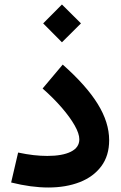

<svg xmlns="http://www.w3.org/2000/svg" viewBox="-20 -835 540 858"><path d="M467.8 -208.5Q467.8 -139.2 432.6 -92Q397.5 -44.9 336.2 -21Q274.9 2.9 195.8 2.9Q119.6 2.9 29.8 -19.5L61 -153.3Q97.7 -145.5 129.9 -141.8Q162.1 -138.2 191.4 -138.2Q258.8 -138.2 296.6 -157Q334.5 -175.8 334.5 -212.4Q334.5 -237.8 313.7 -274.4Q293 -311 256.1 -353.8Q219.2 -396.5 170.4 -439.5L260.3 -546.4Q365.2 -453.6 416.5 -370.8Q467.8 -288.1 467.8 -208.5ZM172.9 -730.5 256.8 -814.9 341.8 -730.5 256.8 -646Z"/></svg>

Font: Estedad-FD Bold
Style: Regular
Weight: 700
Designer: Amin Abedi
Version: Version 7.3